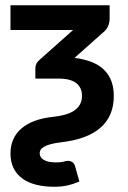

<svg xmlns="http://www.w3.org/2000/svg" viewBox="-20 -533 488 733"><path d="M115 -272Q115 -291.5 131 -304.5L259 -418.5H20V-513H398.5V-462Q398.5 -445.5 391.8 -431.5Q385 -417.5 373.5 -409L264.5 -312Q304.5 -307 333 -295Q361.5 -283 379.5 -264.2Q397.5 -245.5 406 -221Q414.5 -196.5 414.5 -166.5Q414.5 -90.5 364.2 -46Q314 -1.5 215 10Q189.5 13 173.2 17.5Q157 22 147.8 27.5Q138.5 33 135 39.2Q131.5 45.5 131.5 52Q131.5 68 147.5 77.5Q163.5 87 193 87Q213 87 223 84Q233 81 240.5 81Q247.5 81 255.5 85.5Q263.5 90 267.5 104.5L283 160Q271 165 259.8 168.8Q248.5 172.5 237.2 175Q226 177.5 213.5 178.8Q201 180 186.5 180Q148 180 117.2 172Q86.5 164 65 148.2Q43.5 132.5 31.8 108.8Q20 85 20 53.5Q20 -6.5 61.8 -42.5Q103.5 -78.5 182.5 -87Q240 -93 266.5 -113Q293 -133 293 -167Q293 -198.5 271 -215.8Q249 -233 203.5 -233H115Z"/></svg>

Font: Lato
Style: Bold
Weight: 700
Designer: Lukasz Dziedzic
Foundry: tyPoland Lukasz Dziedzic
Version: Version 2.007; 2014-02-27